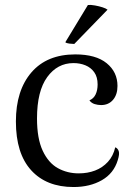

<svg xmlns="http://www.w3.org/2000/svg" viewBox="-20 -740 545 773"><path d="M276 13Q167 13 105.5 -54.5Q44 -122 44 -251Q44 -376 106.5 -448.5Q169 -521 283 -521Q366 -521 409.5 -485.5Q453 -450 453 -394Q453 -359 435 -338Q417 -317 387 -317Q374 -317 361 -321Q348 -325 340 -336Q357 -343 365 -360Q373 -377 373 -400Q373 -430 359.5 -449Q346 -468 324 -477Q302 -486 276 -486Q211 -486 170 -429.5Q129 -373 129 -263Q129 -182 152 -133Q175 -84 213 -63Q251 -42 297 -42Q333 -42 363 -53.5Q393 -65 414.5 -88.5Q436 -112 444 -147Q454 -143 458 -131.5Q462 -120 454 -95Q438 -42 390 -14.5Q342 13 276 13ZM413 -701 279 -563Q271 -563 259 -564.5Q247 -566 243 -570L334 -720Q346 -721 362.5 -718Q379 -715 393 -710.5Q407 -706 413 -701Z"/></svg>

Font: Arima
Style: Regular
Weight: 400
Designer: Joana Correia and Natanael Gama
Foundry: NDISCOVER
Version: Version 1.101;gftools[0.9.23]